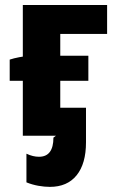

<svg xmlns="http://www.w3.org/2000/svg" viewBox="-20 -540 460 764"><path d="M85.2 185.6Q108.4 195 132.7 199.3Q157 203.6 178.4 203.6Q247.6 203.6 284.9 157.5Q322.2 111.4 322.2 26.2V-111.4H219.8V-405H406.2V-520H70.8V0H202.8L192.6 7.6Q192.6 45.4 178.3 64.6Q164 83.8 135 83.8Q123.2 83.8 110.8 80.8Q98.4 77.8 85.2 71.6ZM18.6 -218.4H331.6V-318.2H98.4Q78.8 -316.6 56.7 -312.4Q34.6 -308.2 18.6 -302.8Z"/></svg>

Font: Fixel Variable
Style: Regular
Weight: 100
Width: 3
Designer: AlfaBravo + MacPaw
Foundry: Kyrylo Tkachov, Marchela Mozhyna, Serhii Makarenko, Maria Weinstein, Zakhar Kryvoshyya
Version: Version 1.211